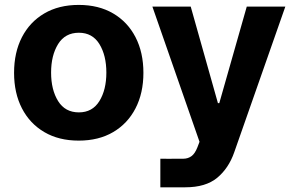

<svg xmlns="http://www.w3.org/2000/svg" viewBox="-20 -573 1221 797"><path d="M306.8 10.7Q224.1 10.7 163.9 -24.7Q103.7 -60 71 -123.4Q38.4 -186.8 38.4 -270.6Q38.4 -355.1 71 -418.5Q103.7 -481.9 163.9 -517.2Q224.1 -552.6 306.8 -552.6Q389.6 -552.6 449.8 -517.2Q509.9 -481.9 542.6 -418.5Q575.3 -355.1 575.3 -270.6Q575.3 -186.8 542.6 -123.4Q509.9 -60 449.8 -24.7Q389.6 10.7 306.8 10.7ZM307.5 -106.5Q363.6 -106.5 392.6 -153.4Q421.5 -200.3 421.5 -271.7Q421.5 -343 392.6 -390.1Q363.6 -437.1 307.5 -437.1Q250.4 -437.1 221.2 -390.1Q192.1 -343 192.1 -271.7Q192.1 -200.3 221.2 -153.4Q250.4 -106.5 307.5 -106.5ZM749.3 204.5Q739.3 204.5 729.2 204.5Q719.1 204.5 709.2 204.5Q690.3 204.5 673.7 204.5Q657 204.5 645.6 204.5V85.9Q657 86.3 680.4 86.1Q703.8 85.9 721.9 85.9Q728.3 85.9 733.3 85.9Q738.3 85.9 741.1 85.9Q761 85.6 775.2 74.9Q789.4 64.3 799.4 38.7L808.2 15.6L612.6 -545.5H771.7L884.6 -144.9H890.3L1004.3 -545.5H1164.4L952.4 58.9Q929.3 125.4 881.6 165Q833.8 204.5 749.3 204.5Z"/></svg>

Font: Inter Zeller
Style: Bold
Weight: 700
Designer: Rasmus Andersson; Joe Bland
Foundry: zeller
Version: Version 3.015;git-dec3a8cb1